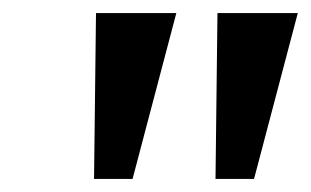

<svg xmlns="http://www.w3.org/2000/svg" viewBox="-20 -762 476 294"><path d="M127 -742 124 -488H183L250 -742ZM313 -742 310 -488H369L436 -742Z"/></svg>

Font: Cheyenne Sans Medium
Style: Italic
Weight: 500
Italic angle: -8.13011°
Designer: The Public Sans project authors (U.S. Web Design System), Libre Franklin designed by Pablo Impallari and Rodrigo Fuenzal
Foundry: The Cheyenne Sans Project Authors
Version: Version 2.007